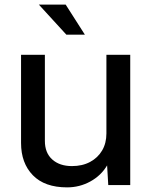

<svg xmlns="http://www.w3.org/2000/svg" viewBox="-20 -800 654 830"><path d="M270 10Q173 10 122 -42.5Q71 -95 71 -182V-563H174V-191Q174 -139 206 -110.5Q238 -82 291 -82Q336 -82 369.5 -100Q403 -118 421.5 -149.5Q440 -181 440 -223V-563H543V0H448L443 -85Q417 -41 370.5 -15.5Q324 10 270 10ZM267 -650 148 -780H264L347 -650Z"/></svg>

Font: BDO Grotesk
Style: Regular
Weight: 400
Designer: Deni Anggara
Foundry: Lokal Container
Version: Version 2.000